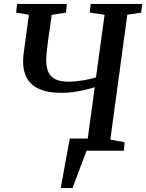

<svg xmlns="http://www.w3.org/2000/svg" viewBox="-20 -763 740 972"><path d="M287.5 189Q293 158.5 299.5 123Q306 87.5 312.2 52.5Q318.5 17.5 324.2 -12.2Q330 -42 333.5 -61.5H441L418.5 0Q414.5 9.5 405 34.8Q395.5 60 383.8 91Q372 122 362 149.2Q352 176.5 347 189ZM327.5 0 332.5 -43.5 423.5 -56 459.5 -321.5Q434 -313.5 405 -306.8Q376 -300 347 -296.5Q318 -293 291 -293Q238 -293 201 -304.2Q164 -315.5 141 -336.5Q118 -357.5 107.5 -386.5Q97 -415.5 97 -451Q97 -464.5 98.2 -479Q99.5 -493.5 101.5 -506L126.5 -688.5L61.5 -699L66.5 -743H318.5L314 -699L242 -688L225 -569Q221 -539 217.5 -510.2Q214 -481.5 214 -458.5Q214 -423 224.5 -398.8Q235 -374.5 260.2 -362Q285.5 -349.5 329 -349.5Q351 -349.5 376.5 -352.8Q402 -356 425.8 -361Q449.5 -366 466 -371.5L509.5 -688.5L434.5 -699L439 -743H700L694.5 -699L624.5 -688.5L538.5 -56L611 -43L607 0Z"/></svg>

Font: Merriweather 24pt Medium
Style: Italic
Weight: 500
Italic angle: -7.8°
Version: Version 2.101